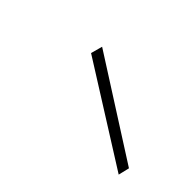

<svg xmlns="http://www.w3.org/2000/svg" viewBox="-39 -783 344 344"><g transform="rotate(45 133.0 -610.5)"><path d="M261 -540 72 -659 78 -681 266 -561Z"/></g></svg>

Font: DM Sans 20pt Thin
Style: Italic
Weight: 250
Italic angle: -10°
Version: Version 4.004;gftools[0.9.30]